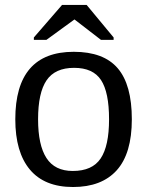

<svg xmlns="http://www.w3.org/2000/svg" viewBox="-20 -748 596 778"><path d="M514.2 -264.6C514.2 -358.1 495.1 -427 457 -471.4C418.9 -515.9 359.5 -538.1 278.8 -538.1C120.9 -538.1 42 -446.9 42 -264.6C42 -175.8 61.7 -107.8 101.1 -60.8C140.5 -13.8 198.7 9.8 275.9 9.8C353.4 9.8 412.4 -12.9 453.1 -58.1C493.8 -103.4 514.2 -172.2 514.2 -264.6ZM421.9 -264.6C421.9 -192.7 410.6 -139.8 387.9 -106C365.3 -72.1 327.6 -55.2 274.9 -55.2C226.4 -55.2 190.8 -72.7 168.2 -107.7C145.6 -142.7 134.3 -195 134.3 -264.6C134.3 -336.3 145.8 -388.9 168.7 -422.6C191.7 -456.3 228.8 -473.1 280.3 -473.1C331.4 -473.1 367.8 -456.6 389.4 -423.6C411.1 -390.5 421.9 -337.6 421.9 -264.6ZM440.4 -596.2 331.1 -728H231.4L117.2 -596.2V-586.4H168L281.3 -668.9H282.2L389.2 -586.4H440.4Z"/></svg>

Font: Arimo
Style: Regular
Weight: 400
Designer: Steve Matteson
Foundry: Monotype Imaging Inc.
Version: Version 1.32